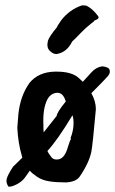

<svg xmlns="http://www.w3.org/2000/svg" viewBox="-20 -681 433 721"><path d="M288 -661 304 -660Q327 -649 348 -621Q356 -611 335 -604Q334 -601 324 -594Q302 -577 282 -556Q262 -535 251 -525Q231 -484 192 -478Q179 -478 166.5 -490.5Q154 -503 160 -528Q165 -544 194 -579Q194 -582 210 -605Q241 -645 288 -661ZM227 -300Q217 -334 194 -332.5Q171 -331 158 -308Q140 -273 143 -211Q143 -193 144 -184L193 -246Q193 -258 227 -300ZM252 -248Q196 -155 158 -114Q162 -105 170 -95Q178 -81 194 -82Q222 -82 235 -129L243 -153Q248 -158 245 -163Q255 -188 256 -212Q257 -236 252 -248ZM45 -201 49 -252Q56 -321 91 -370Q125 -411 187 -412H193Q251 -412 277 -387L291 -374Q299 -382 309 -393.5Q319 -405 323 -409Q341 -429 364 -432Q388 -429 391 -420Q396 -408 385 -395Q374 -382 323 -331Q340 -301 340 -271Q328 -136 323 -111Q314 -68 278 -16Q264 2 228 4Q192 4 165.5 0Q139 -4 119.5 -17Q100 -30 92 -40L72 -12Q62 1 43 11Q24 21 12 20Q1 5 5.5 -10.5Q10 -26 29 -55Q38 -63 64 -89Q62 -93 62 -96Q48 -143 45 -201Z"/></svg>

Font: Caveat Brush
Style: Regular
Weight: 400
Designer: Pablo Impallari
Foundry: Creative Lab NY
Version: Version 1.096; ttfautohint (v1.3)